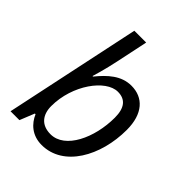

<svg xmlns="http://www.w3.org/2000/svg" viewBox="-216 -880 1010 1010"><g transform="rotate(45 289.5 -375.0)"><path d="M269 10C431 10 530 -169 530 -363C530 -483 471 -545 383 -545C308 -545 254 -495 206 -436H202C203 -438 225 -512 239 -580L277 -760H189L28 0H94L127 -82H132C153 -33 197 10 269 10ZM262 -63C193 -63 160 -107 160 -171C160 -328 266 -472 355 -472C412 -472 440 -436 440 -364C440 -214 370 -63 262 -63Z"/></g></svg>

Font: BC Sans
Style: Italic
Weight: 400
Italic angle: -12°
Designer: Monotype Design Team
Designer: Province of B.C.
Foundry: Monotype Imaging Inc.
Version: Version 2.000;GOOG;noto-source:20170915:90ef993387c0